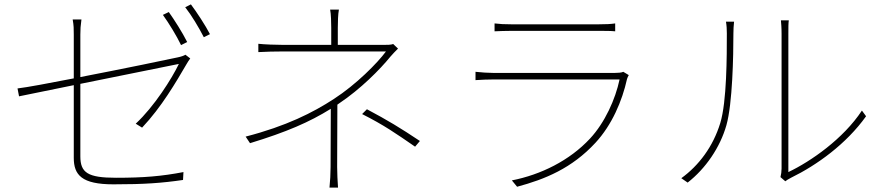

<svg xmlns="http://www.w3.org/2000/svg" viewBox="-20 -829 4040 877"><path d="M751 -774 724 -761C751 -724 788 -663 807 -623L835 -637C813 -681 776 -739 751 -774ZM852 -809 826 -796C855 -759 888 -704 911 -659L939 -673C919 -712 879 -773 852 -809ZM317 -108C317 -30 353 13 498 13C640 13 720 7 816 -7L818 -43C718 -24 637 -17 510 -17C381 -17 347 -40 347 -115V-446C555 -488 797 -537 797 -537C765 -470 684 -342 600 -264L629 -246C718 -340 784 -454 832 -536C837 -544 843 -555 849 -562L827 -579C821 -575 807 -570 792 -567C756 -559 539 -514 347 -477V-671C347 -695 348 -712 352 -740H312C317 -712 317 -697 317 -671V-471C204 -449 103 -430 60 -425L67 -389C106 -397 204 -417 317 -440Z M1528 -785H1488C1492 -765 1493 -726 1493 -702V-624H1274C1241 -624 1186 -626 1160 -629V-591C1189 -593 1241 -594 1274 -594H1743C1704 -541 1607 -443 1505 -377C1410 -315 1288 -253 1102 -205L1122 -175C1289 -226 1393 -271 1491 -332C1491 -260 1490 -134 1490 -66C1490 -35 1488 -3 1485 28H1524C1522 -3 1520 -35 1520 -66C1520 -137 1521 -268 1521 -351C1523 -353 1526 -354 1528 -356C1627 -422 1716 -512 1763 -570C1774 -583 1787 -596 1798 -607L1776 -628C1766 -624 1749 -624 1733 -624H1523V-702C1523 -726 1524 -765 1528 -785ZM1876 -159 1898 -185C1808 -245 1752 -279 1656 -330L1634 -308C1735 -257 1789 -219 1876 -159Z M2239 -722V-686C2264 -687 2286 -688 2314 -688H2716C2747 -688 2769 -688 2790 -686V-722C2769 -719 2748 -718 2717 -718H2314C2284 -718 2264 -719 2239 -722ZM2852 -486 2827 -501C2819 -497 2803 -496 2790 -496H2231C2208 -496 2182 -498 2152 -501V-463C2182 -465 2208 -466 2231 -466H2810C2791 -376 2743 -269 2675 -196C2581 -95 2450 -31 2318 -5L2342 24C2469 -10 2592 -60 2700 -177C2775 -258 2822 -368 2844 -468C2845 -473 2849 -480 2852 -486Z M3545 -20 3567 -1C3572 -5 3581 -11 3593 -17C3712 -75 3846 -172 3936 -298L3917 -324C3832 -195 3684 -92 3581 -43V-674C3581 -705 3581 -723 3583 -736H3547C3548 -723 3550 -705 3550 -674V-59C3550 -46 3548 -32 3545 -20ZM3092 -15 3121 5C3203 -59 3269 -155 3298 -257C3326 -356 3330 -574 3330 -677C3330 -695 3331 -711 3333 -730H3296C3299 -713 3300 -695 3300 -677C3300 -574 3300 -365 3270 -267C3237 -159 3172 -73 3092 -15Z"/></svg>

Font: Source Han Sans JP ExtraLight
Style: Regular
Weight: 250
Designer: Ryoko NISHIZUKA 西塚涼子 (kana, bopomofo & ideographs); Paul D. Hunt (Latin, Greek & Cyrillic); Sandoll Communications 산돌커뮤니
Foundry: Adobe
Version: Version 2.001;hotconv 1.0.107;makeotfexe 2.5.65593